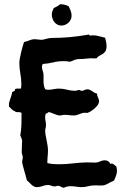

<svg xmlns="http://www.w3.org/2000/svg" viewBox="-20 -887 580 901"><path d="M525.9 -106Q528.8 -95.7 528.8 -85.9Q528.8 -73.7 524.7 -63Q520.5 -52.2 516.1 -41Q510.7 -36.6 503.9 -34.2Q497.1 -31.7 491.2 -27.8Q481 -22 473.9 -19.5Q466.8 -17.1 460 -16.6Q453.1 -16.1 445.3 -16.6Q437.5 -17.1 425.8 -17.1Q407.7 -17.1 392.8 -12.9Q377.9 -8.8 365.2 -8.8Q352.5 -8.8 338.6 -11Q324.7 -13.2 311 -13.2Q302.7 -13.2 295.2 -11.5Q287.6 -9.8 279.8 -5.9Q272.5 -5.9 266.4 -10.5Q260.3 -15.1 252 -15.1Q247.6 -15.1 244.1 -13.7Q240.7 -12.2 235.8 -12.2Q227.5 -12.2 220.5 -15.6Q213.4 -19 205.1 -19Q192.9 -19 179.7 -13.9Q166.5 -8.8 152.8 -8.8Q145 -8.8 138.9 -12.2Q132.8 -15.6 127.2 -20.8Q121.6 -25.9 116.7 -31.2Q111.8 -36.6 106 -41Q105 -46.9 101.3 -59.6Q97.7 -72.3 93.8 -85.9Q89.8 -99.6 86.9 -111.3Q84 -123 84 -127Q84 -132.3 85.4 -137.5Q86.9 -142.6 86.9 -147.9Q86.9 -154.8 84.5 -160.9Q82 -167 82 -173.8Q82 -175.3 82.3 -183.1Q82.5 -190.9 82.8 -200Q83 -209 83.3 -216.8Q83.5 -224.6 84 -226.1Q83 -232.9 80.3 -239Q77.6 -245.1 75.2 -252Q80.1 -278.8 80.6 -303Q81.1 -327.1 81.1 -355Q81.1 -357.4 78.6 -358.6Q76.2 -359.9 73 -360.4Q69.8 -360.8 66.7 -360.8Q63.5 -360.8 62 -360.8Q59.1 -360.8 55.7 -361.3Q52.2 -361.8 49.8 -365.2Q41 -367.7 34.9 -374.3Q28.8 -380.9 22 -387.2V-393.1Q21.5 -401.4 23.7 -408.9Q25.9 -416.5 28.6 -424.1Q31.2 -431.6 33.7 -439.2Q36.1 -446.8 37.1 -455.1Q41.5 -458 46.4 -459.2Q51.3 -460.4 49.8 -467.8Q54.7 -471.7 62.7 -471.4Q70.8 -471.2 76.2 -471.2H78.1Q79.6 -476.6 79.8 -481.7Q80.1 -486.8 80.1 -492.2Q80.1 -517.6 75.4 -542.5Q70.8 -567.4 70.8 -592.8Q70.8 -600.1 73.2 -613.5Q75.7 -627 79.1 -641.4Q82.5 -655.8 86.4 -669.2Q90.3 -682.6 92.8 -689.9Q106.4 -692.4 118.4 -697.8Q130.4 -703.1 143.1 -703.1Q150.4 -703.1 158.2 -701.7Q166 -700.2 172.9 -700.2Q179.7 -700.2 185.1 -701.7Q190.4 -703.1 196.3 -704.6Q202.1 -706.1 209.5 -707.5Q216.8 -709 227.1 -709Q266.1 -709 306.4 -712.6Q346.7 -716.3 386.2 -723.1Q388.7 -723.1 390.9 -724.1Q393.1 -725.1 396 -725.1Q397.5 -725.1 399.2 -722.9Q400.9 -720.7 401.9 -719.2Q404.8 -720.7 408.9 -720.9Q413.1 -721.2 417 -721.2Q431.2 -721.2 445.3 -717Q459.5 -712.9 473.1 -710Q475.6 -700.2 477.8 -690.9Q480 -681.6 480 -671.9Q480 -655.3 475.1 -647.2Q470.2 -639.2 462.9 -634.5Q455.6 -629.9 447.3 -625.7Q439 -621.6 432.1 -612.8H424.8Q406.7 -614.7 388.7 -612.3Q370.6 -609.9 352.1 -609.9Q344.7 -609.9 339.1 -608.6Q333.5 -607.4 328.9 -605.5Q324.2 -603.5 319.3 -601.3Q314.5 -599.1 308.1 -597.2Q300.3 -598.6 293.5 -599.4Q286.6 -600.1 278.8 -600.1Q253.4 -600.1 229.5 -594.2Q205.6 -588.4 181.2 -586.9Q176.8 -581.1 176.8 -574.2Q176.8 -564.9 179.9 -556.4Q183.1 -547.9 184.1 -539.1Q184.6 -530.3 184.3 -520.8Q184.1 -511.2 184.3 -502Q184.6 -492.7 186.3 -483.9Q188 -475.1 192.9 -467.8Q195.8 -466.8 199.5 -466.3Q203.1 -465.8 207 -465.8Q219.2 -465.8 231.7 -468.5Q244.1 -471.2 255.9 -471.2Q275.4 -471.2 294.2 -466.1Q313 -460.9 333 -460.9Q337.4 -460.9 342 -462.9Q346.7 -464.8 352.1 -464.8Q354.5 -464.8 356.9 -462.9Q359.4 -460.9 363.8 -460.9Q370.6 -460.9 376.5 -464.4Q382.3 -467.8 390.1 -467.8Q396.5 -467.8 402.1 -465.1Q407.7 -462.4 413.1 -458.7Q418.5 -455.1 423.8 -451.9Q429.2 -448.7 435.1 -448.2Q435.1 -438.5 439.9 -429.7Q444.8 -420.9 444.8 -411.1Q444.8 -403.3 439 -394.8Q433.1 -386.2 424.8 -378.9Q416.5 -371.6 407.5 -365.7Q398.4 -359.9 392.1 -357.9Q388.2 -356.9 384.5 -357.4Q380.9 -357.9 377.9 -357.9Q371.6 -357.9 365.2 -356Q358.9 -354 352.8 -351.6Q346.7 -349.1 340.1 -347.2Q333.5 -345.2 326.2 -345.2Q315.4 -345.2 304.9 -346.7Q294.4 -348.1 283.2 -348.1Q276.9 -348.1 271.5 -346.7Q266.1 -345.2 259.8 -345.2Q254.4 -345.2 247.1 -347.7Q239.7 -350.1 232.4 -353Q225.1 -356 218.8 -358.4Q212.4 -360.8 209 -360.8Q207 -360.8 205.8 -359.6Q204.6 -358.4 203.4 -357.2Q202.1 -356 200.4 -355Q198.7 -354 195.8 -355Q193.4 -350.6 192.6 -345.9Q191.9 -341.3 191.9 -336.9Q191.9 -327.1 193.8 -318.1Q195.8 -309.1 195.8 -299.8Q195.8 -293 193.8 -285.9Q191.9 -278.8 191.9 -272Q191.9 -265.6 193.8 -254.2Q195.8 -242.7 198.5 -230Q201.2 -217.3 203.1 -204.3Q205.1 -191.4 205.1 -182.1Q205.1 -167 203.6 -152.1Q202.1 -137.2 202.1 -122.1Q215.8 -118.2 229 -117.2Q242.2 -116.2 255.9 -116.2Q288.1 -116.2 320.8 -120.1Q353.5 -124 386.2 -125Q396.5 -125 406.5 -124.5Q416.5 -124 426.8 -124Q439 -124 449.7 -129.4Q460.4 -134.8 471.2 -134.8Q489.7 -134.8 498 -118.2L502 -119.1Q506.3 -119.6 509.3 -118.2Q512.2 -116.7 514.9 -114.7Q517.6 -112.8 520 -110.4Q522.5 -107.9 525.9 -106ZM315.9 -813Q315.9 -803.7 312 -795.4Q308.1 -787.1 301.5 -780.8Q294.9 -774.4 286.1 -770.8Q277.3 -767.1 268.1 -767.1Q257.8 -767.1 249.5 -771.5Q241.2 -775.9 235.4 -783.2Q229.5 -790.5 226.3 -799.8Q223.1 -809.1 223.1 -818.8Q223.1 -828.1 225.6 -833.5Q228 -838.9 231 -847.2Q235.4 -851.6 243.2 -854.7Q251 -857.9 256.8 -863.3Q258.3 -863.3 260.3 -865.2Q262.2 -867.2 264.2 -867.2Q272.5 -867.2 284.2 -864.5Q295.9 -861.8 302.7 -856.9Q307.6 -846.7 311.8 -835.9Q315.9 -825.2 315.9 -813Z"/></svg>

Font: Margarine
Style: Regular
Weight: 400
Designer: Astigmatic (AOETI)
Foundry: Astigmatic (AOETI)
Version: Version 1.000